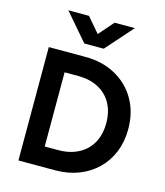

<svg xmlns="http://www.w3.org/2000/svg" viewBox="-134 -1043 986 1145"><g transform="rotate(15 359.0 -471.0)"><path d="M88.5 0V-700H314.5Q420 -700 501 -655.5Q582 -611 627.5 -532Q673 -453 673 -349.5Q673 -272.5 647 -208.2Q621 -144 573.2 -97.5Q525.5 -51 459.8 -25.5Q394 0 314.5 0ZM218.5 -121H302.5Q355 -121 398 -136.5Q441 -152 472.2 -181.5Q503.5 -211 520.2 -253.5Q537 -296 537 -349.5Q537 -422 507.8 -473.2Q478.5 -524.5 425.8 -551.8Q373 -579 302.5 -579H218.5ZM287.5 -775.5 144.5 -942H272L350 -850.5L430 -942H555L407.5 -775.5Z"/></g></svg>

Font: Geologica Cursive Medium
Style: Regular
Weight: 500
Designer: Sindre Bremnes, Frode Helland
Foundry: Monokrom Skriftforlag AS
Version: Version 1.010;gftools[0.9.28]